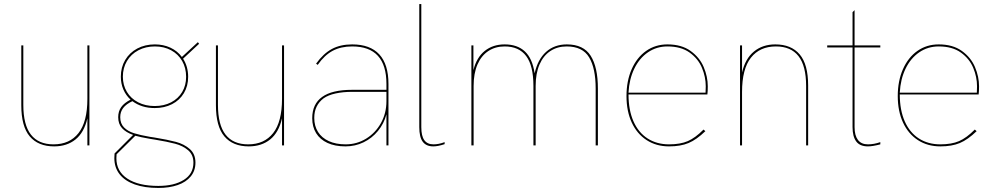

<svg xmlns="http://www.w3.org/2000/svg" viewBox="-20 -717 4917 947"><path d="M85 -198V-493H95V-200Q95 -101 132.5 -53Q170 -5 244 -5Q323.5 -5 367.2 -60.5Q411 -116 411 -230V-493H421V0H411V-133.5Q395 -63.5 352.5 -29.2Q310 5 247 5Q168.5 5 126.8 -44.2Q85 -93.5 85 -198Z M544 63Q544 48 545 40L636.5 -51.5Q601 -64 582 -84.8Q563 -105.5 563 -139Q563 -168 577.8 -188.8Q592.5 -209.5 624 -225.5Q601 -246.5 588.5 -275.5Q576 -304.5 576 -339Q576 -385 597.5 -421.2Q619 -457.5 657.2 -477.8Q695.5 -498 744 -498Q786 -498 820.8 -481.8Q855.5 -465.5 877 -436L956 -509L962 -501L883 -427.5Q908 -388.5 908 -338Q908 -292.5 887 -257.5Q866 -222.5 828.5 -203.2Q791 -184 743 -184Q679 -184 633 -218Q602 -203.5 587.5 -184.2Q573 -165 573 -139Q573 -107.5 591.8 -88.5Q610.5 -69.5 640.8 -60Q671 -50.5 720 -42L740.5 -39Q807.5 -28 847.8 -17.2Q888 -6.5 916 18Q944 42.5 944 85Q944 125 920.8 153.2Q897.5 181.5 856.2 195.8Q815 210 761 210Q693.5 210 644.8 192.8Q596 175.5 570 142.5Q544 109.5 544 63ZM761 200Q839 200 886.5 170.2Q934 140.5 934 85Q934 46.5 908 24.2Q882 2 844.2 -8Q806.5 -18 743 -28.5L721 -32Q671.5 -40.5 647.5 -47.5L555 44Q554 51 554 63Q554 128.5 608.5 164.2Q663 200 761 200ZM743 -194Q788.5 -194 823.8 -212.2Q859 -230.5 878.5 -263.2Q898 -296 898 -338Q898 -382 878.5 -416Q859 -450 824 -469Q789 -488 744 -488Q698.5 -488 662.5 -469Q626.5 -450 606.2 -416Q586 -382 586 -339Q586 -297 605.8 -264Q625.5 -231 661.2 -212.5Q697 -194 743 -194Z M1045 -198V-493H1055V-200Q1055 -101 1092.5 -53Q1130 -5 1204 -5Q1283.5 -5 1327.2 -60.5Q1371 -116 1371 -230V-493H1381V0H1371V-133.5Q1355 -63.5 1312.5 -29.2Q1270 5 1207 5Q1128.5 5 1086.8 -44.2Q1045 -93.5 1045 -198Z M1886 -153Q1873.5 -106.5 1844 -70.8Q1814.5 -35 1773 -15Q1731.5 5 1684 5Q1632 5 1595.2 -12Q1558.5 -29 1539.2 -60.2Q1520 -91.5 1520 -134Q1520 -204 1569 -239Q1617.5 -274 1717 -274H1886V-303Q1886 -488 1717 -488Q1661.5 -488 1621 -466.5Q1580.5 -445 1547 -397L1539 -403Q1575 -453 1617 -475.5Q1659 -498 1717 -498Q1805.5 -498 1850.8 -448.8Q1896 -399.5 1896 -303V0H1886ZM1685 -5Q1739.5 -5 1785.5 -33Q1831.5 -61 1858.8 -109.8Q1886 -158.5 1886 -218V-264H1717Q1671.5 -264 1635 -256Q1598.5 -248 1576 -232Q1553.5 -215 1541.8 -191.2Q1530 -167.5 1530 -135Q1530 -95.5 1548.5 -66.2Q1567 -37 1601.8 -21Q1636.5 -5 1685 -5Z M2048 -90V-697H2058V-90Q2058 -46 2073 -25.5Q2088 -5 2118 -5Q2144 -5 2173 -16V-6Q2140 5 2117 5Q2082 5 2065 -18Q2048 -41 2048 -90Z M2305 -493H2315V-371Q2330.5 -433.5 2370.8 -465.8Q2411 -498 2469 -498Q2532 -498 2569 -463.2Q2606 -428.5 2617 -355.5Q2632.5 -424.5 2673.5 -461.2Q2714.5 -498 2776 -498Q2858 -498 2893.5 -441.8Q2929 -385.5 2929 -280V0H2918V-280Q2918 -380 2885.8 -434Q2853.5 -488 2775 -488Q2729 -488 2694.5 -465.2Q2660 -442.5 2641 -398.8Q2622 -355 2622 -293V0H2611V-293Q2611 -392.5 2575.5 -440.2Q2540 -488 2469 -488Q2423 -488 2388.5 -465.2Q2354 -442.5 2335 -398.8Q2316 -355 2316 -293V0H2305Z M3070 -243Q3070 -317.5 3095.5 -375.5Q3121 -433.5 3166.8 -465.8Q3212.5 -498 3272 -498Q3341.5 -498 3386.2 -465.8Q3431 -433.5 3451 -386Q3471 -338.5 3471 -291Q3471 -267 3469 -251H3080Q3080 -174 3104.5 -118.5Q3129 -63 3174.2 -34Q3219.5 -5 3280 -5Q3335.5 -5 3372.5 -21Q3409.5 -37 3450 -78L3459 -70Q3415.5 -28 3376.2 -11.5Q3337 5 3280 5Q3217 5 3169.5 -25.8Q3122 -56.5 3096 -112.5Q3070 -168.5 3070 -243ZM3460 -260Q3461 -271 3461 -291Q3461 -337.5 3442.2 -382.5Q3423.5 -427.5 3381.2 -457.8Q3339 -488 3272 -488Q3218.5 -488 3176 -459Q3133.5 -430 3108.5 -378.2Q3083.5 -326.5 3080 -260Z M3630 -493H3640V-359.5Q3656 -428 3698.8 -463Q3741.5 -498 3804 -498Q3882.5 -498 3924.2 -448.8Q3966 -399.5 3966 -295V0H3956V-293Q3956 -392 3918.5 -440Q3881 -488 3807 -488Q3727.5 -488 3683.8 -432.5Q3640 -377 3640 -263V0H3630Z M4185 -90V-483H4060V-493H4185V-657L4195 -667V-493H4322V-483H4195V-90Q4195 -49 4211.5 -27Q4228 -5 4261 -5Q4290.5 -5 4322 -16V-5Q4283.5 5 4261 5Q4221 5 4203 -19.5Q4185 -44 4185 -90Z M4408 -243Q4408 -317.5 4433.5 -375.5Q4459 -433.5 4504.8 -465.8Q4550.5 -498 4610 -498Q4679.5 -498 4724.2 -465.8Q4769 -433.5 4789 -386Q4809 -338.5 4809 -291Q4809 -267 4807 -251H4418Q4418 -174 4442.5 -118.5Q4467 -63 4512.2 -34Q4557.5 -5 4618 -5Q4673.5 -5 4710.5 -21Q4747.5 -37 4788 -78L4797 -70Q4753.5 -28 4714.2 -11.5Q4675 5 4618 5Q4555 5 4507.5 -25.8Q4460 -56.5 4434 -112.5Q4408 -168.5 4408 -243ZM4798 -260Q4799 -271 4799 -291Q4799 -337.5 4780.2 -382.5Q4761.5 -427.5 4719.2 -457.8Q4677 -488 4610 -488Q4556.5 -488 4514 -459Q4471.5 -430 4446.5 -378.2Q4421.5 -326.5 4418 -260Z"/></svg>

Font: HK Grotesk Thin
Style: Regular
Weight: 100
Designer: Alfredo Marco Pradil
Foundry: Hanken Design Co.
Version: Version 3.001